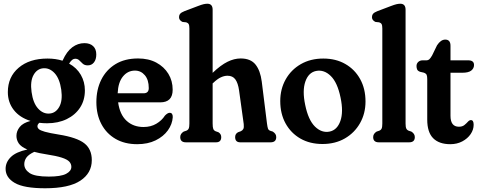

<svg xmlns="http://www.w3.org/2000/svg" viewBox="-20 -762 2564 1028"><path d="M295 -41.5Q391.5 -26 431.5 5.2Q471.5 36.5 471.5 95.5Q471.5 165 410 205.5Q348.5 246 221.5 246Q108.5 246 59.2 217.5Q10 189 10 142Q10 106.5 37.8 79Q65.5 51.5 126.5 38.5Q92.5 24 80.2 5.5Q68 -13 68 -34.5Q68 -60 85.5 -82Q103 -104 143.5 -114.5Q85.5 -132.5 53.8 -173.2Q22 -214 22 -269Q22 -350 79.8 -399.2Q137.5 -448.5 234.5 -448.5Q278 -448.5 314.5 -437L316 -439.5Q337.5 -487 367.2 -509Q397 -531 432 -531Q461.5 -531 478.5 -515.2Q495.5 -499.5 495.5 -470.5Q495.5 -443.5 483 -427.8Q470.5 -412 450 -412Q433 -412 423 -421Q413 -430 404.5 -438.8Q396 -447.5 382.5 -447.5Q374.5 -447.5 366.8 -441.8Q359 -436 350 -421.5Q391 -399 412.8 -361.2Q434.5 -323.5 434.5 -278Q434.5 -225.5 408.8 -186Q383 -146.5 337.2 -124.2Q291.5 -102 232 -102Q211 -102 191 -104.5Q180.5 -96.5 180.5 -86Q180.5 -77.5 188.2 -70.5Q196 -63.5 220.5 -56.5Q245 -49.5 295 -41.5ZM212 -396.5Q178.5 -394 159.8 -360.8Q141 -327.5 149 -269.5Q157 -210.5 183.8 -181Q210.5 -151.5 245 -154Q278.5 -156.5 297.2 -189.8Q316 -223 308 -281.5Q299.5 -340.5 272.8 -369.8Q246 -399 212 -396.5ZM110 117Q110 145 138 164.2Q166 183.5 241.5 183.5Q305.5 183.5 333.8 168.8Q362 154 362 131.5Q362 115.5 351 103.5Q340 91.5 310.8 82Q281.5 72.5 226.5 64Q190.5 58.5 163.5 51Q133.5 65 121.8 81.2Q110 97.5 110 117Z M904.5 -281.5Q904.5 -214 838 -214H612.5Q621.5 -148.5 657.8 -115.2Q694 -82 748.5 -82Q787.5 -82 817 -99.5Q846.5 -117 863 -143Q877.5 -158 888.5 -158Q905.5 -158 905 -134.5Q902.5 -97 878.8 -64Q855 -31 813.2 -10.5Q771.5 10 714.5 10Q647.5 10 598.5 -18.5Q549.5 -47 522.8 -97.8Q496 -148.5 496 -215.5Q496 -282.5 522.2 -335.2Q548.5 -388 598.2 -418.5Q648 -449 719.5 -449Q775.5 -449 817 -426.8Q858.5 -404.5 881.5 -366.8Q904.5 -329 904.5 -281.5ZM702.5 -384Q664 -384 638.2 -352.5Q612.5 -321 610 -262.5H748.5Q776.5 -262.5 776.5 -290.5Q776.5 -334.5 755.5 -359.2Q734.5 -384 702.5 -384Z M1118.5 -710V-372Q1162 -413.5 1198 -431.2Q1234 -449 1268.5 -449Q1322 -449 1348 -416.5Q1374 -384 1381.5 -325L1409.5 -100.5Q1412 -81.5 1414.8 -73.5Q1417.5 -65.5 1426.5 -62L1440.5 -57.5Q1449 -52 1454 -45Q1459 -38 1459 -28Q1459 0 1428.5 0H1266.5Q1239 0 1239 -28Q1239 -45.5 1254.5 -54L1268.5 -59Q1278 -63 1282.5 -71Q1287 -79 1285 -97.5L1260 -278Q1254.5 -317 1240.2 -336.8Q1226 -356.5 1198 -356.5Q1181 -356.5 1162.5 -348Q1144 -339.5 1121.5 -318L1118.5 -315.5V-100.5Q1118.5 -80 1122 -71.5Q1125.5 -63 1135 -59L1149.5 -54Q1164.5 -44.5 1164.5 -28Q1164.5 0 1136.5 0H975.5Q945 0 945 -28Q945 -46 963.5 -57.5L977 -62Q986.5 -65.5 990.2 -73.5Q994 -81.5 994 -100.5V-609.5Q994 -626 990.2 -632.8Q986.5 -639.5 977 -642.5L957.5 -644.5Q938.5 -653 938.5 -670.5Q938.5 -680.5 944.5 -688Q950.5 -695.5 967 -702L1039.5 -729.5Q1059 -737 1070 -739.5Q1081 -742 1090 -742Q1118.5 -742 1118.5 -710Z M1711 -448.5Q1778.5 -448.5 1829.2 -419.2Q1880 -390 1908.5 -338.2Q1937 -286.5 1937 -218.5Q1937 -154.5 1907.8 -102.8Q1878.5 -51 1826.8 -21Q1775 9 1706.5 9Q1639 9 1588.2 -20.2Q1537.5 -49.5 1509 -101.2Q1480.5 -153 1480.5 -221Q1480.5 -285 1509.5 -336.8Q1538.5 -388.5 1590.5 -418.5Q1642.5 -448.5 1711 -448.5ZM1745 -57.5Q1785.5 -66 1802.5 -114.5Q1819.5 -163 1803.5 -239Q1787 -320 1751 -355.2Q1715 -390.5 1672 -382Q1631.5 -373.5 1614.8 -325Q1598 -276.5 1614 -200.5Q1630.5 -119.5 1666.5 -84.2Q1702.5 -49 1745 -57.5Z M2151.5 -710V-100.5Q2151.5 -81.5 2155.5 -73.5Q2159.5 -65.5 2168.5 -62L2182.5 -57.5Q2201 -46 2201 -28Q2201 0 2170.5 0H2008.5Q1978 0 1978 -28Q1978 -46 1996.5 -57.5L2010 -62Q2019.5 -65.5 2023.2 -73.5Q2027 -81.5 2027 -100.5V-609.5Q2027 -626 2023.2 -632.8Q2019.5 -639.5 2010 -642.5L1990.5 -644.5Q1971.5 -653 1971.5 -670.5Q1971.5 -680.5 1977.5 -688Q1983.5 -695.5 2000 -702L2072.5 -729.5Q2092 -737 2103 -739.5Q2114 -742 2123 -742Q2151.5 -742 2151.5 -710Z M2249 -373 2229.5 -377.5Q2217 -382 2213.5 -390Q2210 -398 2210 -408.5Q2210 -421.5 2219.2 -430.2Q2228.5 -439 2243 -439H2264Q2272 -439 2278.2 -444.2Q2284.5 -449.5 2293.5 -465L2320 -519.5Q2340 -550 2364 -550Q2392 -550 2392 -517V-439H2487Q2518 -439 2518 -414Q2518 -396 2503.2 -384.2Q2488.5 -372.5 2455 -372.5H2392V-142Q2392 -83.5 2437 -83.5Q2455.5 -83.5 2466.5 -92.5Q2477.5 -101.5 2485.2 -110.2Q2493 -119 2501.5 -119Q2516 -119 2516 -94Q2516 -67.5 2499.8 -43.8Q2483.5 -20 2455.2 -5Q2427 10 2391 10Q2331 10 2299.2 -22Q2267.5 -54 2267.5 -121.5V-338Q2267.5 -353 2264.5 -360.8Q2261.5 -368.5 2249 -373Z"/></svg>

Font: Fraunces 144pt SuperSoft SemiBold
Style: Regular
Weight: 600
Version: Version 1.000;[b76b70a41]